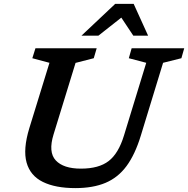

<svg xmlns="http://www.w3.org/2000/svg" viewBox="-20 -955 966 986"><path d="M255 -264.5Q227 -173.5 266.5 -131.2Q306 -89 395.5 -89Q487.5 -89 538 -128Q588.5 -167 616.5 -258.5L731 -632.5L641.5 -656L656 -707H926L911.5 -656L817.5 -632.5L703 -258Q673.5 -161.5 629.8 -102.2Q586 -43 521.8 -16Q457.5 11 367 11Q264.5 11 200 -20.8Q135.5 -52.5 116.5 -120.2Q97.5 -188 130.5 -296.5L234 -632.5L146 -656L162 -707H476.5L461.5 -656L368 -632ZM398.5 -772 571.5 -935H666.5L740.5 -772H664.5L603 -864.5L485.5 -772Z"/></svg>

Font: Newsreader 6pt Medium
Style: Italic
Weight: 500
Italic angle: -17°
Designer: Hugues Gentile
Foundry: Production Type
Version: Version 1.003; ttfautohint (v1.8.3)